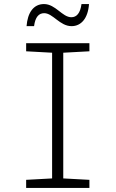

<svg xmlns="http://www.w3.org/2000/svg" viewBox="-20 -927 570 947"><path d="M111 -798H148C154 -844 172 -862 198 -862C241 -862 275 -798 333 -798C380 -798 414 -836 419 -907H382C376 -862 358 -842 332 -842C287 -842 254 -907 197 -907C145 -907 116 -864 111 -798ZM109 0H421V-40L292 -47V-667L421 -674V-714H109V-674L237 -667V-47L109 -40Z"/></svg>

Font: Noto Sans Mono Condensed Light
Style: Regular
Weight: 300
Width: 3
Designer: Monotype Design Team
Foundry: Monotype Imaging Inc.
Version: Version 2.014